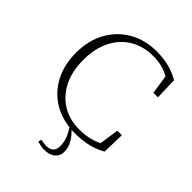

<svg xmlns="http://www.w3.org/2000/svg" viewBox="-251 -818 1163 1163"><g transform="rotate(45 330.5 -236.0)"><path d="M399 14Q392 14 385 14Q378 14 370 13Q434 73 434 140Q434 173 409 194.5Q384 216 338 216Q322 216 307 213Q292 210 278 206L283 185Q297 187 308.5 189Q320 191 329 191Q392 191 392 131Q392 102 382.5 74Q373 46 350 11Q263 1 197.5 -44.5Q132 -90 95.5 -164.5Q59 -239 59 -336Q59 -442 103 -521Q147 -600 224 -644Q301 -688 400 -688Q458 -688 506 -675.5Q554 -663 597 -638L601 -496H562L544 -618Q512 -636 478.5 -644.5Q445 -653 404 -653Q321 -653 257 -615Q193 -577 157 -506Q121 -435 121 -337Q121 -238 157 -167.5Q193 -97 256 -59Q319 -21 401 -21Q486 -21 552 -54L570 -179H609L605 -35Q522 14 399 14Z"/></g></svg>

Font: Source Serif 4 SmText Light
Style: Regular
Weight: 300
Designer: Frank Grießhammer
Foundry: Adobe
Version: Version 4.005;hotconv 1.1.0;makeotfexe 2.6.0